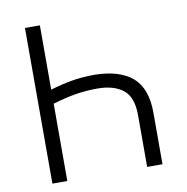

<svg xmlns="http://www.w3.org/2000/svg" viewBox="-81 -808 867 888"><g transform="rotate(-10 352.0 -363.5)"><path d="M496 -360Q452 -395 375 -395Q321 -395 267 -386Q221 -378 164 -361V2H94V-729H164V-427Q214 -442 263 -451Q314 -460 375 -460Q488 -458 549 -408Q611 -355 611 -241V2H539V-241Q539 -326 496 -360Z"/></g></svg>

Font: Sinter Normal
Style: Regular
Weight: 350
Foundry: Adobe & rsms
Version: Version 1.000